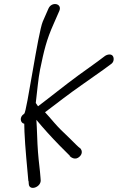

<svg xmlns="http://www.w3.org/2000/svg" viewBox="-20 -761 573 934"><path d="M98 -208C72 -192 79 -162 98 -159C98 -148 99 -133 99 -120C102 -46 113 63 118 120H119L120 134C122 169 178 151 178 117L177 103C177 92 173 63 168 15C163 -33 161 -85 159 -142L157 -178C192 -136 227 -97 271 -52C299 -23 317 -7 320 -3L319 -2C324 3 346 22 368 0C382 -14 379 -29 372 -38C356 -50 350 -58 315 -92C286 -119 263 -142 244 -164C226 -185 213 -200 199 -215C223 -232 252 -256 286 -281C342 -324 429 -383 483 -422L517 -447C525 -452 530 -458 532 -466C535 -479 531 -496 513 -496C505 -496 497 -493 491 -489L455 -462C431 -444 399 -422 362 -395C295 -346 225 -289 165 -244C161 -249 158 -255 154 -260C161 -317 166 -379 175 -423C194 -515 206 -567 241 -645L269 -709C283 -744 232 -755 216 -720L188 -656C165 -602 110 -216 98 -208Z"/></svg>

Font: Stray Cat
Style: BdObl
Weight: 700
Version: Version 1.0